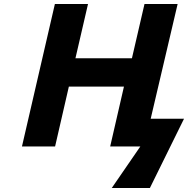

<svg xmlns="http://www.w3.org/2000/svg" viewBox="-20 -734 942 962"><path d="M870 -714 735 -139H902L731 208H540L683 0H532L601 -300H325L256 0H90L255 -714H421L358 -442H641L704 -714ZM780 0 783 -15H798L795 0Z"/></svg>

Font: Passageway
Style: BdIt
Weight: 700
Foundry: Ascender Corporation
Version: Version 1.11